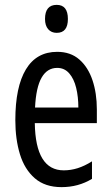

<svg xmlns="http://www.w3.org/2000/svg" viewBox="-20 -759 458 789"><path d="M215 -546Q270 -546 306 -514.5Q342 -483 360 -429.5Q378 -376 378 -309V-253H123Q126 -59 242 -59Q271 -59 299.5 -68Q328 -77 358 -96V-24Q302 10 233 10Q165 10 123 -26.5Q81 -63 62 -125Q43 -187 43 -265Q43 -402 86.5 -474Q130 -546 215 -546ZM215 -480Q174 -480 151 -440Q128 -400 124 -317H302Q302 -361 293 -398Q284 -435 264.5 -457.5Q245 -480 215 -480ZM213 -739Q259 -739 259 -681Q259 -624 213 -624Q191 -624 178 -639Q165 -654 165 -681Q165 -739 213 -739Z"/></svg>

Font: Noto Sans Ethiopic ExtraCondensed
Style: Regular
Weight: 400
Width: 2
Designer: Monotype Design Team
Foundry: Monotype Imaging Inc.
Version: Version 2.102; ttfautohint (v1.8.4.7-5d5b)